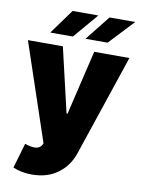

<svg xmlns="http://www.w3.org/2000/svg" viewBox="-103 -824 810 1106"><g transform="rotate(10 302.5 -271.5)"><path d="M161.9 213.1Q100.5 213.1 51.1 191.8L93.8 45.5Q125.7 56.8 148.4 56.8L155.9 56.5Q180.8 55 193.2 34.1L197.4 24.1L5.7 -545.5H210.2L298.3 -167.6H304L393.5 -545.5H599.4L400.6 45.5Q375.7 119.3 320 162.6Q256.7 213.1 161.9 213.1ZM257.1 -610.8H125L230.1 -755.7H380.7ZM460.2 -610.8H331L446 -755.7H596.6Z"/></g></svg>

Font: Linik Sans Black
Style: Regular
Weight: 900
Designer: Fonts by Rasmus Andersson / Changes by Cristiano Sobral with parts from Marc Monis
Foundry: rsms
Version: Version 3.020; ttfautohint (v1.6)